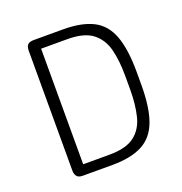

<svg xmlns="http://www.w3.org/2000/svg" viewBox="-112 -694 753 793"><g transform="rotate(-20 265.0 -298.0)"><path d="M86 -35Q86 -19 93.5 -9.5Q101 0 119 0H249Q331 0 381 -26Q431 -52 453 -111.5Q475 -171 475 -270V-326Q475 -426 453 -485.5Q431 -545 381 -570.5Q331 -596 249 -596H121Q102 -596 94 -588Q86 -580 86 -561ZM137 -44V-552H252Q326 -552 363 -523Q400 -494 412.5 -444Q425 -394 425 -328V-268Q425 -202 412.5 -151.5Q400 -101 363 -72.5Q326 -44 252 -44Z"/></g></svg>

Font: Beiruti Light
Style: Regular
Weight: 300
Designer: Arlette Boutros
Foundry: Boutros
Version: Version 1.41